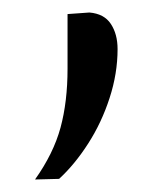

<svg xmlns="http://www.w3.org/2000/svg" viewBox="-20 -130 264 307"><path d="M36 157Q65.5 115.5 76.8 74Q88 32.5 88 -20V-107.5L123 -110Q146.5 -108 157.2 -91.8Q168 -75.5 168 -51.5Q168 -12.5 155.2 26.8Q142.5 66 121 99.5Q99.5 133 74.5 156Z"/></svg>

Font: Commissioner Light
Style: Regular
Weight: 300
Designer: Kostas Bartsokas
Foundry: Kostas Bartsokas
Version: Version 1.000; ttfautohint (v1.8.3)